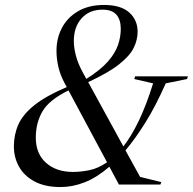

<svg xmlns="http://www.w3.org/2000/svg" viewBox="-20 -745 778 775"><path d="M460 0 421.5 -72Q371 -28.5 322 -9.2Q273 10 224.5 10Q161.5 10 119.5 -12.5Q77.5 -35 56.8 -72.2Q36 -109.5 36 -154.5Q36 -201.5 54.2 -242.5Q72.5 -283.5 118.8 -320.5Q165 -357.5 249.5 -393.5L241 -409Q223 -442.5 215.5 -475.5Q208 -508.5 208 -539.5Q208 -591.5 230.5 -633.5Q253 -675.5 296 -700.2Q339 -725 400 -725Q468 -725 501.8 -694.5Q535.5 -664 535.5 -617Q535.5 -584 519.5 -551.5Q503.5 -519 460.2 -485Q417 -451 336 -413.5L478 -154Q510.5 -195.5 540.8 -258.5Q571 -321.5 598 -408.5L522 -426L525.5 -437H738.5L735 -426L649 -408.5Q608.5 -317 567.5 -251.2Q526.5 -185.5 486.5 -138L545.5 -31L631 -10L627.5 0ZM313.5 -454 328.5 -426.5Q385 -462 415 -496Q445 -530 456.2 -563Q467.5 -596 467.5 -628.5Q467.5 -665.5 449.8 -685.8Q432 -706 393.5 -706Q340.5 -706 309.2 -671Q278 -636 278 -579.5Q278 -552 286.5 -520Q295 -488 313.5 -454ZM124.5 -189.5Q124.5 -124.5 165.8 -87.8Q207 -51 274.5 -51Q306.5 -51 341.5 -58.2Q376.5 -65.5 412 -90L256.5 -380Q178.5 -342 151.5 -295.5Q124.5 -249 124.5 -189.5Z"/></svg>

Font: Newsreader Display
Style: Italic
Weight: 400
Italic angle: -17°
Designer: Hugues Gentile
Foundry: Production Type
Version: Version 1.001